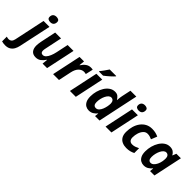

<svg xmlns="http://www.w3.org/2000/svg" viewBox="31 -1961 3396 3396"><g transform="rotate(45 1729.0 -263.0)"><path d="M231.9 -613.8Q200.7 -613.8 179.4 -627.4Q158.2 -641.1 158.2 -673.8Q158.2 -715.8 181.6 -737.8Q205.1 -759.8 247.1 -759.8Q276.4 -759.8 298.1 -747.1Q319.8 -734.4 319.8 -701.2Q319.8 -662.1 298.3 -637.9Q276.9 -613.8 231.9 -613.8ZM-43.9 240.2Q-67.4 240.2 -90.6 236.6Q-113.8 232.9 -128.9 228V109.9Q-99.6 120.1 -73.2 120.1Q-43 120.1 -20.5 100.3Q2 80.6 11.2 37.1L134.8 -545.9H282.2L152.8 59.1Q142.6 108.9 119.9 150.1Q97.2 191.4 57.4 215.8Q17.6 240.2 -43.9 240.2Z M489.7 9.8Q419.4 9.8 385.3 -32.5Q351.1 -74.7 351.1 -147Q351.1 -165 354 -193.4Q356.9 -221.7 362.8 -251L424.8 -545.9H571.8L504.9 -227.1Q497.1 -191.9 497.1 -168.9Q497.1 -108.9 549.8 -108.9Q583.5 -108.9 610.1 -137.5Q636.7 -166 656.7 -214.1Q676.8 -262.2 689 -319.8L736.8 -545.9H883.8L768.1 0H655.8L666 -101.1H660.6Q629.4 -52.2 588.1 -21.2Q546.9 9.8 489.7 9.8Z M918.9 0 1034.7 -545.9H1147L1136.7 -444.8H1142.1Q1175.3 -497.1 1217 -526.6Q1258.8 -556.2 1312 -556.2Q1323.7 -556.2 1337.2 -554.7Q1350.6 -553.2 1358.9 -550.8L1326.7 -409.2Q1318.8 -412.1 1305.9 -414.6Q1293 -417 1277.8 -417Q1223.1 -417 1179.7 -373.5Q1136.2 -330.1 1117.7 -244.1L1065.9 0Z M1339.8 0 1455.6 -545.9H1602.5L1486.8 0ZM1460.4 -606V-618.2Q1485.4 -645.5 1515.4 -688.2Q1545.4 -731 1568.8 -766.1H1732.4V-757.8Q1721.7 -744.6 1701.2 -724.4Q1680.7 -704.1 1655.8 -681.9Q1630.9 -659.7 1606.2 -639.6Q1581.5 -619.6 1562.5 -606Z M1816.9 9.8Q1777.3 9.8 1742.2 -9.8Q1707 -29.3 1684.8 -73Q1662.6 -116.7 1662.6 -189Q1662.6 -255.4 1680.4 -320.6Q1698.2 -385.7 1731.4 -439Q1764.6 -492.2 1811.3 -524.2Q1857.9 -556.2 1915.5 -556.2Q1964.4 -556.2 1992.2 -533Q2020 -509.8 2039.6 -476.1H2043.5Q2043.5 -479 2044.9 -497.6Q2046.4 -516.1 2049.3 -540.3Q2052.2 -564.5 2056.6 -585L2093.8 -759.8H2240.7L2079.6 0H1967.8L1976.6 -70.8H1972.7Q1943.4 -35.2 1906.2 -12.7Q1869.1 9.8 1816.9 9.8ZM1878.4 -108.9Q1913.1 -108.9 1937.7 -135.3Q1962.4 -161.6 1978.3 -201.2Q1994.1 -240.7 2001.5 -281.5Q2008.8 -322.3 2008.8 -351.1Q2008.8 -390.1 1990.5 -413.6Q1972.2 -437 1940.4 -437Q1913.6 -437 1890.1 -415.8Q1866.7 -394.5 1849.1 -359.1Q1831.5 -323.7 1821.5 -281Q1811.5 -238.3 1811.5 -194.8Q1811.5 -108.9 1878.4 -108.9Z M2443.8 -613.8Q2412.6 -613.8 2391.4 -627.4Q2370.1 -641.1 2370.1 -673.8Q2370.1 -715.8 2393.6 -737.8Q2417 -759.8 2459 -759.8Q2488.3 -759.8 2510 -747.1Q2531.7 -734.4 2531.7 -701.2Q2531.7 -662.1 2510.3 -637.9Q2488.8 -613.8 2443.8 -613.8ZM2231 0 2346.7 -545.9H2493.7L2377.9 0Z M2756.8 9.8Q2700.2 9.8 2654.1 -10.5Q2607.9 -30.8 2580.8 -75Q2553.7 -119.1 2553.7 -190.9Q2553.7 -264.6 2572.8 -330.6Q2591.8 -396.5 2628.9 -447.3Q2666 -498 2719.7 -527.1Q2773.4 -556.2 2842.8 -556.2Q2891.6 -556.2 2930.4 -546.9Q2969.2 -537.6 3002.9 -521L2958 -409.2Q2931.6 -420.4 2906.2 -428.7Q2880.9 -437 2848.6 -437Q2802.2 -437 2769.5 -402.3Q2736.8 -367.7 2719.7 -314.2Q2702.6 -260.7 2702.6 -203.1Q2702.6 -156.7 2724.9 -132.8Q2747.1 -108.9 2786.6 -108.9Q2823.7 -108.9 2855.5 -120.4Q2887.2 -131.8 2920.9 -148.9V-28.8Q2886.7 -10.7 2847.2 -0.5Q2807.6 9.8 2756.8 9.8Z M3190.9 9.8Q3151.4 9.8 3116.2 -9.8Q3081.1 -29.3 3058.8 -72.8Q3036.6 -116.2 3036.6 -188Q3036.6 -254.9 3054.4 -320.3Q3072.3 -385.7 3105.5 -439Q3138.7 -492.2 3185.3 -524.2Q3231.9 -556.2 3289.6 -556.2Q3341.8 -556.2 3374.3 -534.2Q3406.7 -512.2 3424.8 -476.1H3428.7L3456.5 -545.9H3569.8L3453.6 0H3343.8L3350.6 -70.8H3346.7Q3317.4 -35.2 3280 -12.7Q3242.7 9.8 3190.9 9.8ZM3248.5 -108.9Q3278.8 -108.9 3304.7 -132.6Q3330.6 -156.2 3349.1 -194.3Q3367.7 -232.4 3375.5 -274.9Q3379.4 -294.4 3381.1 -314.2Q3382.8 -334 3382.8 -356.9Q3382.8 -391.6 3364.5 -414.3Q3346.2 -437 3314.5 -437Q3287.6 -437 3264.2 -415.8Q3240.7 -394.5 3223.1 -359.1Q3205.6 -323.7 3195.6 -281Q3185.5 -238.3 3185.5 -194.8Q3185.5 -108.9 3248.5 -108.9Z"/></g></svg>

Font: Open Sans
Style: Bold Italic
Weight: 700
Italic angle: -12°
Designer: Monotype Design Team
Foundry: Monotype Imaging Inc.
Version: Version 3.003; ttfautohint (v1.8.4)